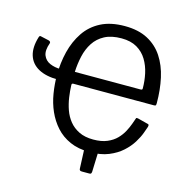

<svg xmlns="http://www.w3.org/2000/svg" viewBox="-125 -870 1085 1118"><g transform="rotate(15 418.0 -310.5)"><path d="M481 10Q413 10 362.5 -12.5Q312 -35 277.5 -73.5Q243 -112 221.5 -160.5Q200 -209 191 -264Q182 -319 182 -372Q182 -448 199 -516Q216 -584 252 -637.5Q288 -691 347 -721.5Q406 -752 491 -752Q573 -752 629.5 -722Q686 -692 720.5 -639.5Q755 -587 770.5 -517Q786 -447 786 -367Q786 -359 784.5 -354.5Q783 -350 774 -350H287Q277 -350 278 -339Q279 -305 284.5 -267Q290 -229 302.5 -193.5Q315 -158 338 -129.5Q361 -101 396.5 -83.5Q432 -66 483 -66Q532 -66 566 -80.5Q600 -95 622 -117.5Q644 -140 657.5 -165.5Q671 -191 679 -213.5Q687 -236 692 -250Q694 -255 705 -252L767 -236Q771 -235 772.5 -232Q774 -229 772 -220Q768 -208 758 -180.5Q748 -153 728 -120.5Q708 -88 675.5 -58.5Q643 -29 595.5 -9.5Q548 10 481 10ZM468 131Q460 131 456 128Q452 125 452 117L446 -29H531L526 117Q525 125 522.5 128Q520 131 512 131ZM194 -350Q122 -350 76.5 -375Q31 -400 16.5 -447Q2 -494 22 -559Q25 -570 33 -568L82 -557Q97 -553 94 -542Q77 -495 88.5 -466.5Q100 -438 129 -425.5Q158 -413 194 -413ZM278 -419H673Q680 -419 682.5 -421Q685 -423 685 -428Q685 -473 675.5 -517Q666 -561 644 -597.5Q622 -634 584.5 -656Q547 -678 491 -678Q430 -678 389.5 -656.5Q349 -635 325 -598Q301 -561 290.5 -514.5Q280 -468 278 -419Z"/></g></svg>

Font: Libre Franklin
Style: Regular
Weight: 400
Designer: Pablo Impallari, Rodrigo Fuenzalida, Nhung Nguyen
Foundry: Impallari Type
Version: Version 3.000